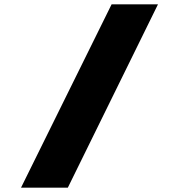

<svg xmlns="http://www.w3.org/2000/svg" viewBox="-20 -720 843 886"><path d="M77 146 495 -700H709L293 146Z"/></svg>

Font: Lexend Tera ExtraBold
Style: Regular
Weight: 800
Designer: Bonnie Shaver-Troup, Thomas Jockin
Foundry: Lexend
Version: Version 1.007